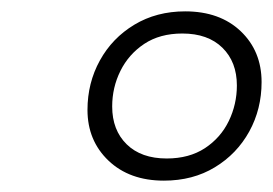

<svg xmlns="http://www.w3.org/2000/svg" viewBox="-20 -709 480 338"><path d="M306 -689Q367 -689 403.8 -654Q440.5 -619 440.5 -564.5Q440.5 -517 418.8 -477.5Q397 -438 358.2 -414.5Q319.5 -391 268.5 -391Q208 -391 171 -426.2Q134 -461.5 134 -515.5Q134 -563 155.8 -602.5Q177.5 -642 216.5 -665.5Q255.5 -689 306 -689ZM273.5 -430Q313 -430 340.8 -448.2Q368.5 -466.5 382.8 -496Q397 -525.5 397 -558.5Q397 -600 371.5 -625Q346 -650 301 -650Q261.5 -650 234 -631.8Q206.5 -613.5 192 -584.2Q177.5 -555 177.5 -521.5Q177.5 -480 203 -455Q228.5 -430 273.5 -430Z"/></svg>

Font: Newsreader
Style: Italic
Weight: 400
Italic angle: -17°
Designer: Hugues Gentile
Foundry: Production Type
Version: Version 1.003